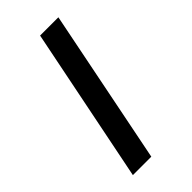

<svg xmlns="http://www.w3.org/2000/svg" viewBox="-165 -527 568 568"><g transform="rotate(-45 118.5 -243.0)"><path d="M30.5 0 128.3 -486H204.8L107.6 0Z"/></g></svg>

Font: Source Sans 3 VF
Style: Italic
Weight: 200
Italic angle: -11°
Designer: Paul D. Hunt
Foundry: Adobe Systems Incorporated
Version: Version 3.042;hotconv 1.0.118;makeotfexe 2.5.65603